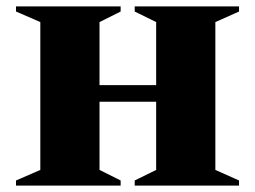

<svg xmlns="http://www.w3.org/2000/svg" viewBox="-20 -580 797 600"><path d="M30 0V-16L106 -49V-511L30 -544V-560H357V-544L291 -511V-314H468V-511L401 -544V-560H727V-544L653 -511V-49L727 -16V0H401V-16L468 -49V-262H291V-49L357 -16V0Z"/></svg>

Font: Spectral SC ExtraBold
Style: Regular
Weight: 800
Designer: Jean-Baptiste Levee
Foundry: Production Type
Version: Version 2.001